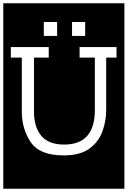

<svg xmlns="http://www.w3.org/2000/svg" viewBox="-32 -937 778 1170"><path d="M-12 213V-917H726V213ZM235 -803V-718H316V-803ZM407 -803V-718H487V-803ZM615 -586H678V-650H453V-586H546V-267Q546 -56 359 -56Q265 -56 220 -109Q175 -162 175 -258V-586H265V-650H34V-586H101V-256Q101 -151 155.5 -70.5Q210 10 355 10Q455 10 511.5 -30.5Q568 -71 591.5 -134.5Q615 -198 615 -267Z"/></svg>

Font: Zilla Slab Highlight Regular
Style: Regular
Weight: 400
Designer: Typotheque Type Foundry
Foundry: Typotheque type foundry
Version: Version 1.1; 2017; ttfautohint (v1.6)